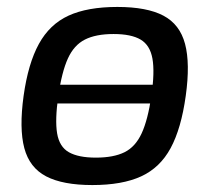

<svg xmlns="http://www.w3.org/2000/svg" viewBox="-20 -520 611 553"><path d="M246 13Q161 13 113 -12Q65 -37 50 -93.5Q35 -150 48 -244Q61 -337 92 -393.5Q123 -450 177.5 -475Q232 -500 318 -500Q403 -500 450.5 -475Q498 -450 513 -393.5Q528 -337 515 -244Q502 -150 471.5 -93.5Q441 -37 386.5 -12Q332 13 246 13ZM256 -66Q307 -66 338.5 -81.5Q370 -97 388 -136Q406 -175 416 -244Q426 -313 419 -351.5Q412 -390 385 -406Q358 -422 307 -422Q256 -422 224.5 -406Q193 -390 175.5 -351.5Q158 -313 148 -244Q138 -175 144.5 -136Q151 -97 178.5 -81.5Q206 -66 256 -66ZM106 -222 114 -276H460L452 -222Z"/></svg>

Font: Exo 2 Medium
Style: Italic
Weight: 500
Italic angle: -8°
Designer: Natanael Gama
Foundry: Natanael Gama
Version: Version 2.010